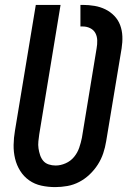

<svg xmlns="http://www.w3.org/2000/svg" viewBox="-20 -755 540 783"><path d="M205 8Q176 8 148.5 2Q121 -4 99 -19.5Q77 -35 62.5 -58Q48 -81 41.5 -108Q35 -135 35.5 -164Q36 -193 41 -222L126 -735H227L140 -207Q138 -193 136.5 -178.5Q135 -164 137 -150Q139 -136 143.5 -122.5Q148 -109 156.5 -99Q165 -89 178.5 -84.5Q192 -80 207 -80Q227 -80 247.5 -89Q268 -98 282 -115Q296 -132 303 -152.5Q310 -173 314 -193L374 -558Q377 -574 376.5 -590.5Q376 -607 369 -620Q362 -633 348 -640Q334 -647 318 -647H308V-735H318Q342 -735 365.5 -731Q389 -727 409.5 -717Q430 -707 446 -690.5Q462 -674 470 -652.5Q478 -631 479 -607Q480 -583 476 -558L413 -179Q409 -154 401 -130Q393 -106 379 -84Q365 -62 345.5 -43.5Q326 -25 303 -13Q280 -1 255 3.5Q230 8 205 8Z"/></svg>

Font: Iosevka SS04 Semibold Oblique
Style: Regular
Weight: 600
Italic angle: -9°
Monospace: yes
Designer: Belleve Invis
Foundry: Belleve Invis
Version: Version 19.0.0; ttfautohint (v1.8.4)